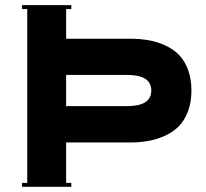

<svg xmlns="http://www.w3.org/2000/svg" viewBox="-20 -720 793 740"><path d="M64.9 0V-15.1H85V-685.1H64.9V-700.2H254.9V-685.1H234.9V-570.8H480Q519 -570.8 552.7 -564.9Q586.4 -559.1 617.4 -544.7Q648.4 -530.3 670.2 -508.1Q691.9 -485.8 704.8 -450.9Q717.8 -416 717.8 -371.1Q717.8 -326.7 704.8 -291.7Q691.9 -256.8 670.2 -234.4Q648.4 -211.9 617.4 -197.5Q586.4 -183.1 552.7 -177Q519 -170.9 480 -170.9H234.9V-15.1H254.9V0ZM470.2 -431.2H234.9V-311H470.2Q563 -311 563 -371.1Q563 -431.2 470.2 -431.2Z"/></svg>

Font: Copperplate CC
Style: Bold
Weight: 700
Designer: indestructible type*
Foundry: Cowboy Collective
Version: Version 1.000